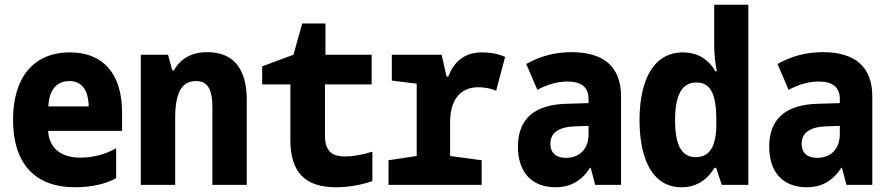

<svg xmlns="http://www.w3.org/2000/svg" viewBox="-20 -780 3750 810"><path d="M297 10C371 10 429 -6 470 -28V-155C431 -132 380 -115 318 -115C242 -115 187 -152 183 -228H495V-305C495 -474 411 -559 275 -559C119 -559 35 -450 35 -275C35 -91 126 10 297 10ZM354 -331H184C187 -402 220 -438 273 -438C322 -438 353 -404 354 -331Z M574 0H719V-279C719 -387 744 -438 808 -438C854 -438 876 -406 876 -327V0H1021V-358C1021 -494 962 -560 854 -560C786 -560 741 -531 713 -483H707L689 -549H574Z M1397 10C1447 10 1503 1 1551 -16V-140C1504 -126 1468 -120 1437 -120C1389 -120 1351 -134 1351 -208V-424H1548V-549H1353V-681H1255L1218 -549L1086 -500V-424H1205V-189C1205 -54 1267 10 1397 10Z M1619 0H2012V-104L1879 -122V-267C1879 -358 1922 -412 1998 -412C2023 -412 2052 -407 2073 -397L2111 -540C2074 -556 2040 -559 2013 -559C1936 -559 1894 -516 1871 -457H1864L1843 -549H1633V-440L1738 -427V-122L1619 -104Z M2324 10C2380 10 2431 -12 2469 -72H2472L2491 0H2600V-373C2600 -497 2529 -560 2391 -560C2319 -560 2257 -542 2200 -510L2247 -401C2288 -423 2331 -436 2374 -436C2429 -436 2463 -415 2463 -362V-345L2366 -342C2243 -338 2165 -285 2165 -161C2165 -55 2222 10 2324 10ZM2368 -114C2330 -114 2302 -131 2302 -174C2302 -222 2340 -245 2407 -247L2463 -249V-214C2463 -146 2419 -114 2368 -114Z M2855 10C2914 10 2961 -17 2994 -72H3001L3025 0H3137V-760H2993V-589C2993 -554 2997 -515 3004 -479H2998C2967 -534 2918 -559 2861 -559C2737 -559 2678 -442 2678 -273C2678 -112 2731 10 2855 10ZM2915 -117C2857 -117 2828 -165 2828 -273C2828 -375 2854 -432 2918 -432C2983 -432 3002 -374 3002 -272V-256C3002 -164 2975 -117 2915 -117Z M3384 10C3440 10 3491 -12 3529 -72H3532L3551 0H3660V-373C3660 -497 3589 -560 3451 -560C3379 -560 3317 -542 3260 -510L3307 -401C3348 -423 3391 -436 3434 -436C3489 -436 3523 -415 3523 -362V-345L3426 -342C3303 -338 3225 -285 3225 -161C3225 -55 3282 10 3384 10ZM3428 -114C3390 -114 3362 -131 3362 -174C3362 -222 3400 -245 3467 -247L3523 -249V-214C3523 -146 3479 -114 3428 -114Z"/></svg>

Font: Noto Sans Mono Condensed ExtraBold
Style: Regular
Weight: 800
Width: 3
Designer: Monotype Design Team
Foundry: Monotype Imaging Inc.
Version: Version 2.014